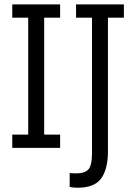

<svg xmlns="http://www.w3.org/2000/svg" viewBox="-20 -687 633 892"><path d="M37 -61.7H111.1V-604.9H37V-666.7H259.3V-604.9H185.2V-61.7H259.3V0H37ZM303.7 117.3Q319.8 118.5 333.3 118.5Q374.1 118.5 390.7 100Q407.4 81.5 407.4 24.7V-604.9H333.3V-666.7H555.6V-604.9H481.5V16Q481.5 98.8 450 142Q418.5 185.2 340.7 185.2Q322.2 185.2 303.7 181.5Z"/></svg>

Font: Slabo 27px
Style: Regular
Weight: 400
Version: Version 1.02 Build 003a